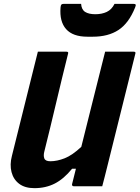

<svg xmlns="http://www.w3.org/2000/svg" viewBox="-20 -969 726 999"><path d="M159 10Q110 10 80 -12.5Q50 -35 40 -73.5Q30 -112 42 -158Q70 -268 97 -379Q124 -490 152 -600Q158 -625 164.5 -650Q171 -675 177 -700H326Q338 -700 334 -689Q303 -565 272.5 -435.5Q242 -306 211 -182Q205 -160 210.5 -145Q216 -130 242 -130Q277 -130 316.5 -145.5Q356 -161 403 -205Q434 -329 465 -453Q496 -577 527 -700H676Q688 -700 684 -689L540 -110Q533 -80 525.5 -52Q518 -24 512 0H363Q358 0 356 -3.5Q354 -7 355 -11Q365 -49 375 -91H355Q312 -38 265 -14Q218 10 159 10ZM576 -949H673Q683 -949 685.5 -945.5Q688 -942 683 -930Q650 -848 596.5 -813Q543 -778 463 -778H435Q359 -778 324 -817.5Q289 -857 295 -930Q296 -942 299.5 -945.5Q303 -949 313 -949H402Q404 -919 423 -907Q442 -895 476 -895Q510 -895 535.5 -907Q561 -919 576 -949Z"/></svg>

Font: Recursive Sn Lnr St XBd
Style: Italic
Weight: 800
Italic angle: -15°
Version: Version 1.079;hotconv 1.0.112;makeotfexe 2.5.65598; ttfautoh